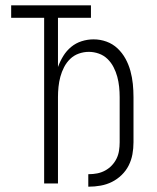

<svg xmlns="http://www.w3.org/2000/svg" viewBox="-20 -690 590 722"><path d="M312 12V-35H314Q330 -35 345.5 -38Q361 -41 375 -48.5Q389 -56 400 -67.5Q411 -79 418 -93Q425 -107 427.5 -123Q430 -139 430 -155V-325Q430 -344 428 -363.5Q426 -383 421 -401.5Q416 -420 407 -437.5Q398 -455 384 -468.5Q370 -482 351.5 -488.5Q333 -495 314 -495Q295 -495 276.5 -488.5Q258 -482 244 -468.5Q230 -455 221 -437.5Q212 -420 207 -401.5Q202 -383 200 -363.5Q198 -344 198 -325V0H146V-623H22V-670H322V-623H198V-438Q206 -460 218 -479.5Q230 -499 247.5 -513.5Q265 -528 287 -535Q309 -542 332 -542Q357 -542 380.5 -533.5Q404 -525 422 -508Q440 -491 452 -469Q464 -447 470.5 -423Q477 -399 479.5 -374.5Q482 -350 482 -325V-155Q482 -132 478 -110Q474 -88 464 -68Q454 -48 437.5 -32Q421 -16 401 -6Q381 4 358.5 8Q336 12 314 12Z"/></svg>

Font: Lode Dark Term
Style: Regular
Weight: 400
Monospace: yes
Designer: Belleve Invis
Foundry: Belleve Invis
Version: Version 29.2.0